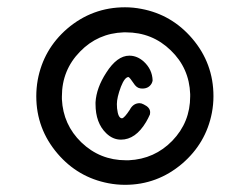

<svg xmlns="http://www.w3.org/2000/svg" viewBox="-20 -624 679 527"><path d="M391.6 -310.1Q386.7 -298.8 380.9 -289.1Q352.1 -240.7 312 -240.7Q289.6 -240.7 271.5 -258.3Q242.2 -286.6 242.2 -338.4Q242.2 -340.8 242.2 -343.3Q244.6 -382.8 271.5 -424.3Q301.3 -471.2 335 -471.2Q356.4 -471.2 374.5 -455.1Q397.9 -433.6 398.9 -403.3Q398.4 -399.4 396.5 -395.5Q388.7 -380.9 370.6 -380.9Q358.4 -380.9 351.6 -389.2Q351.6 -389.6 350.6 -390.1Q335.4 -412.6 332.5 -412.6Q322.3 -412.1 312 -386.2Q300.8 -356.4 300.8 -338.4Q300.8 -332.5 301.3 -326.7Q304.2 -299.3 314.9 -299.3Q321.3 -299.8 336.9 -323.7Q337.4 -324.7 337.9 -325.7Q347.2 -340.8 363.3 -340.8Q368.2 -340.8 374.5 -337.4Q392.1 -329.1 392.1 -315.9Q392.1 -312.5 391.6 -310.1ZM79.6 -359.9Q79.6 -382.3 83.5 -404.3Q99.1 -488.8 164.6 -545.4Q233.4 -604 323.2 -604Q345.7 -604 368.2 -599.6Q451.2 -584 507.3 -518.6Q565.9 -450.2 565.9 -359.9Q565.9 -336.9 561.5 -314Q545.4 -231 480 -174.8Q411.6 -116.7 323.2 -116.7Q300.3 -116.7 277.3 -121.1Q193.8 -137.2 138.2 -202.1Q79.6 -270.5 79.6 -359.9ZM149.9 -359.4Q149.9 -355.5 149.9 -351.6Q153.3 -281.7 203.1 -233.4Q254.4 -184.1 325.7 -184.1Q329.6 -184.1 333.5 -184.1Q404.3 -187.5 453.1 -237.8Q502 -288.6 502 -359.4Q502 -362.3 502 -365.7Q499.5 -437 448.7 -485.8Q397.9 -535.2 325.7 -535.2Q322.8 -535.2 319.3 -535.2Q248.5 -532.7 199.7 -482.4Q149.9 -431.6 149.9 -359.4Z"/></svg>

Font: Vibur
Style: Medium
Weight: 400
Version: Version 1.004